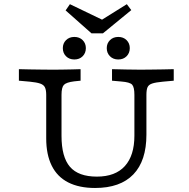

<svg xmlns="http://www.w3.org/2000/svg" viewBox="-20 -910 926 941"><path d="M206.5 -369.4V-445.2Q206.5 -468.5 200.4 -481.5Q194.4 -494.4 177 -500.4Q159.7 -506.5 125.8 -509.7L72.6 -514.5V-571Q96.8 -570.2 125.4 -569.8Q154 -569.4 182.7 -569Q211.3 -568.5 235.5 -568.5H243.5H247.6Q266.9 -568.5 289.1 -569Q311.3 -569.4 333.9 -569.8Q356.5 -570.2 375 -571V-514.5L343.5 -511.3Q304.8 -506.5 293.1 -494Q281.5 -481.5 281.5 -445.2V-369.4ZM446 11.3Q367.7 11.3 314.1 -16.1Q260.5 -43.5 233.5 -98Q206.5 -152.4 206.5 -231.5V-369.4H281.5V-244.4Q281.5 -140.3 323 -92.3Q364.5 -44.4 454.8 -44.4Q545.2 -44.4 591.9 -96Q638.7 -147.6 638.7 -245.2V-369.4H697.6V-250Q697.6 -121.8 633.5 -55.2Q569.4 11.3 446 11.3ZM638.7 -369.4V-445.2Q638.7 -482.3 627.8 -494.8Q616.9 -507.3 574.2 -510.5L529 -514.5V-571Q559.7 -570.2 598.4 -569.4Q637.1 -568.5 667.7 -568.5Q691.9 -568.5 721 -569Q750 -569.4 779 -569.8Q808.1 -570.2 831.5 -571V-514.5L778.2 -509.7Q743.5 -506.5 726.2 -500.8Q708.9 -495.2 703.2 -482.7Q697.6 -470.2 697.6 -445.2V-369.4ZM344.4 -618.5Q319.4 -618.5 303.6 -634.3Q287.9 -650 287.9 -674.2Q287.9 -697.6 303.6 -713.3Q319.4 -729 344.4 -729Q369.4 -729 385.1 -713.3Q400.8 -697.6 400.8 -674.2Q400.8 -650 385.1 -634.3Q369.4 -618.5 344.4 -618.5ZM559.7 -618.5Q534.7 -618.5 519 -634.3Q503.2 -650 503.2 -674.2Q503.2 -697.6 519 -713.3Q534.7 -729 559.7 -729Q584.7 -729 600.4 -713.3Q616.1 -697.6 616.1 -674.2Q616.1 -650 600.4 -634.3Q584.7 -618.5 559.7 -618.5ZM601.6 -889.5 623.4 -860.5 484.7 -746.8H428.2L301.6 -858.9L322.6 -889.5L516.9 -796L445.2 -791.9Z"/></svg>

Font: Playfair 5pt SemiExpanded Light
Style: Regular
Weight: 300
Width: 6
Designer: Claus Eggers Sørensen
Foundry: Claus Eggers Sørensen
Version: Version 2.203